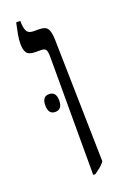

<svg xmlns="http://www.w3.org/2000/svg" viewBox="-131 -690 478 740"><g transform="rotate(-20 108.0 -320.0)"><path d="M117 7V-478Q117 -498 112.5 -506Q108 -514 91 -514H71Q43 -514 34.5 -526.5Q26 -539 26 -562Q26 -581 29.5 -600.5Q33 -620 39 -647H56V-644Q56 -620 62.5 -606Q69 -592 91 -592H113Q138 -592 147 -579.5Q156 -567 157 -535L168 -30Q158 -17 147.5 -9Q137 -1 126 7ZM35 -308Q35 -344 63 -344Q92 -344 92 -308Q92 -271 63 -271Q35 -271 35 -308Z"/></g></svg>

Font: Noto Serif Hebrew ExtraCondensed
Style: Regular
Weight: 400
Width: 2
Designer: Monotype Design Team
Foundry: Monotype Imaging Inc.
Version: Version 2.004; ttfautohint (v1.8.4.7-5d5b)